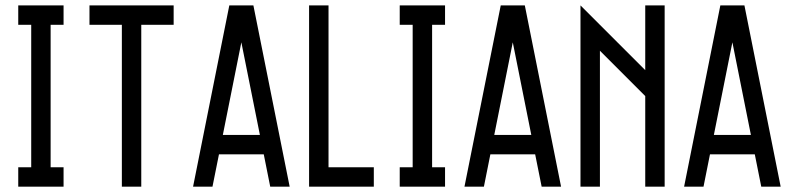

<svg xmlns="http://www.w3.org/2000/svg" viewBox="-20 -704 2988 724"><path d="M219.7 -683.6V-610.4H170.9V-73.2H219.7V0H48.8V-73.2H97.7V-610.4H48.8V-683.6Z M634.8 -683.6V-610.4H512.7V0H439.5V-610.4H317.4V-683.6Z M708 0 844.7 -683.6H935.5L1072.3 0H999L974.6 -122.1H805.7L781.2 0ZM820.3 -195.3H960L890.1 -544.4Z M1218.8 -683.6V-73.2H1389.6V0H1145.5V-683.6Z M1658.2 -683.6V-610.4H1609.4V-73.2H1658.2V0H1487.3V-73.2H1536.1V-610.4H1487.3V-683.6Z M1731.4 0 1868.2 -683.6H1959L2095.7 0H2022.5L1998 -122.1H1829.1L1804.7 0ZM1843.8 -195.3H1983.4L1913.6 -544.4Z M2486.3 -683.6V0H2413.1V-341.8L2242.2 -512.7V0H2168.9V-683.6L2413.1 -439.5V-683.6Z M2559.6 0 2696.3 -683.6H2787.1L2923.8 0H2850.6L2826.2 -122.1H2657.2L2632.8 0ZM2671.9 -195.3H2811.5L2741.7 -544.4Z"/></svg>

Font: Saniretro
Style: Regular
Weight: 400
Designer: Jayvee D. Enaguas (Grand Chaos)
Version: Version 1.0 - 6/10/2013